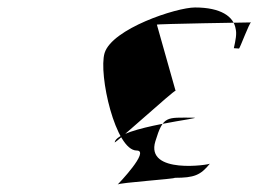

<svg xmlns="http://www.w3.org/2000/svg" viewBox="-20 -595 692 514"><path d="M260 -453C280 -518 452 -575 502 -575C571 -575 606 -551 611 -517C614 -505 611 -488 606 -466L620 -465C623 -468 648 -535 652 -535C652 -535 397 -531 400 -529L450 -352C447 -355 286 -208 287 -214C294 -256 542 -280 496 -280C426 -280 417 -286 396 -217C368 -127 543 -154 542 -157C517 -126 500 -119 448 -119C449 -116 299 -106 295 -101C295 -101 383 -192 346 -192C289 -192 243 -396 260 -453Z"/></svg>

Font: Zinc
Style: Obl
Weight: 400
Version: Version 1